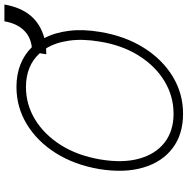

<svg xmlns="http://www.w3.org/2000/svg" viewBox="-10 -821 841 861"><g transform="rotate(-90 410.5 -390.5)"><path d="M745.4 -791.2H820.7Q795.8 -645.6 670.1 -612.2Q695.3 -564.3 702.9 -500.9Q710.6 -437.5 697.8 -361.9Q679.3 -249.6 626.6 -166Q573.9 -82.4 497.5 -36.2Q421.2 9.9 331 9.9Q238.6 9.9 176.7 -36.9Q114.7 -83.8 89.7 -168.3Q64.6 -252.8 82.7 -365.4Q101.9 -477.6 154.7 -561.1Q207.4 -644.5 284.1 -690.9Q360.8 -737.2 451.3 -737.2Q506.4 -737.2 551.5 -719.5Q596.6 -701.7 629.3 -668.3Q677.6 -674 707 -706Q736.5 -737.9 745.4 -791.2ZM654.8 -365.4Q667.3 -440.7 658.7 -501.2Q650.2 -561.8 623.9 -604.4Q611.2 -603.3 597.7 -603.3L602.3 -632.8Q546.2 -694.6 450.6 -694.6Q372.5 -694.6 305.2 -653.8Q237.9 -612.9 190.7 -538.4Q143.5 -463.8 126.1 -361.9Q109 -260.7 129.6 -186.8Q150.2 -112.9 202.1 -72.8Q253.9 -32.7 331 -32.7Q409.8 -32.7 477.5 -73.7Q545.1 -114.7 592 -189.5Q638.8 -264.2 654.8 -365.4Z"/></g></svg>

Font: Inter Extra Light  BETA
Style: Italic
Weight: 200
Italic angle: 9.39999°
Designer: Rasmus Andersson
Foundry: rsms
Version: Version 3.011;git-f93a4a705